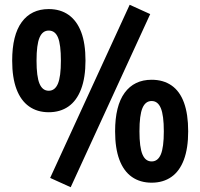

<svg xmlns="http://www.w3.org/2000/svg" viewBox="-20 -754 838 804"><path d="M276 30 190 -9 523 -734 609 -695ZM184 -284Q136 -284 101.5 -308.5Q67 -333 49 -381Q31 -429 31 -500Q31 -607 71 -661.5Q111 -716 184 -716Q233 -716 267.5 -691.5Q302 -667 320 -619.5Q338 -572 338 -500Q338 -429 319.5 -380.5Q301 -332 266.5 -308Q232 -284 184 -284ZM184 -374Q210 -374 222.5 -403.5Q235 -433 235 -500Q235 -567 223 -596.5Q211 -626 184 -626Q158 -626 145.5 -596.5Q133 -567 133 -500Q133 -433 145.5 -403.5Q158 -374 184 -374ZM615 11Q567 11 532.5 -13Q498 -37 480 -85Q462 -133 462 -204Q462 -311 502 -365.5Q542 -420 615 -420Q664 -420 698.5 -396Q733 -372 750.5 -324Q768 -276 768 -204Q768 -133 750 -85Q732 -37 697.5 -13Q663 11 615 11ZM615 -78Q641 -78 653.5 -107.5Q666 -137 666 -204Q666 -271 653.5 -301Q641 -331 615 -331Q589 -331 576.5 -301.5Q564 -272 564 -204Q564 -137 576.5 -107.5Q589 -78 615 -78Z"/></svg>

Font: Nunito Sans 10pt Condensed ExtraBold
Style: Regular
Weight: 800
Width: 3
Designer: Vernon Adams
Foundry: Vernon Adams
Version: Version 3.101;gftools[0.9.27]